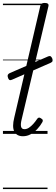

<svg xmlns="http://www.w3.org/2000/svg" viewBox="-20 -910 378 1305"><path d="M136 16Q94 16 77.5 -15.5Q61 -47 77 -111L254 -870Q257 -881 263.5 -885.5Q270 -890 284 -890Q299 -890 305.5 -884.5Q312 -879 309 -867L128 -102Q119 -68 123 -50Q127 -32 146 -32Q162 -32 177 -42Q192 -52 206 -67.5Q220 -83 232 -101Q237 -109 243.5 -110.5Q250 -112 258 -106Q269 -100 270.5 -93.5Q272 -87 268 -80Q254 -55 233.5 -33Q213 -11 188.5 2.5Q164 16 136 16ZM61 -368Q50 -363 43.5 -367Q37 -371 34 -383Q30 -394 33 -401Q36 -408 46 -413L308 -527Q318 -531 324 -527.5Q330 -524 335 -513Q339 -502 337 -495Q335 -488 324 -483ZM0 365H303V375H0ZM0 -20H303V0H0ZM0 -505H303V-500H0ZM0 -885H303V-875H0Z"/></svg>

Font: Playwrite AT Guides
Style: Italic
Weight: 400
Italic angle: -13.0072°
Designer: Veronika Burian, José Scaglione
Foundry: TypeTogether
Version: Version 1.002